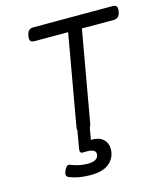

<svg xmlns="http://www.w3.org/2000/svg" viewBox="-119 -668 838 987"><g transform="rotate(-15 300.0 -175.0)"><path d="M153.3 -579.6Q136.7 -579.6 128.2 -571.5Q119.6 -563.5 116.2 -544.4Q112.8 -525.4 118.4 -517.3Q124 -509.3 140.6 -509.3H318.4L233.4 -26.9Q230.5 -9.8 237.3 -2.4Q244.1 4.9 264.2 4.9H265.1Q284.7 4.9 294.2 -2.4Q303.7 -9.8 306.6 -26.9L391.6 -509.3H559.6Q576.2 -509.3 584.7 -517.3Q593.3 -525.4 596.7 -544.4Q600.1 -563.5 594.5 -571.5Q588.9 -579.6 572.3 -579.6ZM234.4 -13.7 217.3 85.4Q215.3 97.7 219.2 103Q223.1 108.4 232.4 107.9Q265.6 106 282.5 111.6Q299.3 117.2 299.3 133.3Q299.3 150.9 284.7 160.6Q270 170.4 241.7 170.4Q197.3 170.4 150.4 151.4Q134.3 145 121.6 172.9Q108.4 201.7 126 209.5Q173.8 230.5 241.2 230.5Q308.1 230.5 341.6 201.2Q375 171.9 375 126Q375 94.7 353 74.7Q331.1 54.7 288.1 55.7L300.3 -13.7Z"/></g></svg>

Font: Courier Prime Sans
Style: Regular
Weight: 300
Italic angle: -10°
Designer: Alan Dague-Greene
Foundry: Quote-Unquote Apps
Version: Version 3.23